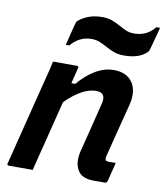

<svg xmlns="http://www.w3.org/2000/svg" viewBox="-87 -863 802 934"><g transform="rotate(10 314.0 -395.5)"><path d="M144 -536H261Q273 -536 269 -525Q260 -488 250 -448H269Q310 -496 354 -521.5Q398 -547 443 -547Q507 -547 535.5 -505Q564 -463 547 -394Q530 -327 513 -261.5Q496 -196 479 -127Q476 -112 481 -107Q485 -103 497 -103H530Q524 -80 518.5 -57Q513 -34 507 -11Q504 0 493 0H439Q378 0 358 -38Q338 -76 352 -131Q368 -194 382.5 -252Q397 -310 413 -375Q428 -432 376 -432Q308 -432 226 -350Q204 -262 182 -174.5Q160 -87 138 0H21Q9 0 13 -11Q40 -118 66.5 -224.5Q93 -331 120 -437Q128 -467 134 -492Q140 -517 144 -536ZM508 -739Q537 -739 562.5 -750Q588 -761 610 -788H628Q625 -774 619.5 -753.5Q614 -733 608.5 -713.5Q603 -694 600 -682Q598 -674 596 -669.5Q594 -665 586 -658Q549 -625 477 -625Q449 -625 428 -633Q407 -641 389 -651Q371 -661 352 -669Q333 -677 310 -677Q250 -677 208 -627H191Q196 -650 204.5 -682Q213 -714 217 -731Q219 -739 221 -744Q223 -749 231 -755Q251 -771 279 -781Q307 -791 343 -791Q372 -791 392.5 -783Q413 -775 431 -765Q449 -755 467 -747Q485 -739 508 -739Z"/></g></svg>

Font: Recursive Sn Lnr St SmB
Style: Italic
Weight: 600
Italic angle: -15°
Version: Version 1.079;hotconv 1.0.112;makeotfexe 2.5.65598; ttfautoh